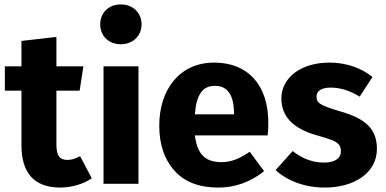

<svg xmlns="http://www.w3.org/2000/svg" viewBox="-20 -831 1743 868"><path d="M342 -125C322 -114 303 -108 285 -108C250 -108 235 -128 235 -177V-421H340L357 -531H235V-664L77 -646V-531H2V-421H77V-175C77 -48 135 16 251 17C302 17 356 2 395 -25Z M526 -811C471 -811 433 -773 433 -721C433 -669 471 -631 526 -631C581 -631 620 -669 620 -721C620 -773 581 -811 526 -811ZM448 -531V0H606V-531Z M1193 -276C1193 -447 1101 -548 948 -548C791 -548 700 -425 700 -263C700 -178 723 -110 769 -59C815 -8 881 17 967 17C1043 17 1112 -8 1174 -57L1109 -145C1062 -113 1025 -98 982 -98C911 -98 872 -130 861 -219H1190C1192 -235 1193 -254 1193 -276ZM1038 -314H861C868 -406 897 -443 952 -443C1008 -443 1037 -402 1038 -321Z M1469 -548C1337 -548 1252 -477 1252 -386C1252 -305 1304 -251 1409 -220C1442 -211 1467 -203 1482 -197C1513 -184 1521 -171 1521 -146C1521 -114 1492 -96 1444 -96C1395 -96 1348 -113 1303 -148L1226 -62C1279 -13 1359 17 1448 17C1581 17 1684 -49 1684 -158C1684 -249 1631 -295 1520 -327C1424 -355 1411 -366 1411 -395C1411 -420 1434 -435 1475 -435C1519 -435 1563 -421 1606 -394L1664 -483C1613 -524 1545 -548 1469 -548Z"/></svg>

Font: Fira Sans
Style: Bold
Weight: 700
Designer: Carrois Corporate & Edenspiekermann AG
Foundry: Carrois Corporate GbR & Edenspiekermann AG
Version: Version 4.203